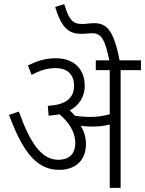

<svg xmlns="http://www.w3.org/2000/svg" viewBox="-20 -916 707 936"><path d="M399 -214C399 -248 389 -277 374 -303C391 -300 411 -299 428 -299C458 -299 486 -301 515 -309V0H568V-574H667V-622H563C534 -772 498 -803 439 -803C418 -803 399 -799 381 -799C331 -799 316 -823 293 -896L249 -882C282 -772 321 -751 378 -751C396 -751 412 -754 430 -754C476 -754 492 -720 513 -622H447V-574H515V-359C483 -350 454 -346 420 -346C396 -346 370 -348 345 -352C337 -361 329 -370 320 -378C367 -403 393 -445 393 -498C393 -579 341 -632 252 -632C198 -632 157 -617 116 -597L134 -551C174 -572 209 -584 251 -584C306 -584 341 -555 341 -498C341 -439 303 -405 213 -400L217 -352C236 -353 254 -356 270 -359C314 -321 347 -275 347 -219C347 -161 312 -137 264 -137C183 -137 127 -218 72 -372L24 -356C96 -161 166 -88 269 -88C340 -88 399 -127 399 -214Z"/></svg>

Font: Noto Sans Devanagari UI SemiCondensed Light
Style: Regular
Weight: 300
Width: 4
Designer: Jelle Bosma - Monotype Design Team
Foundry: Monotype Imaging Inc.
Version: Version 2.004